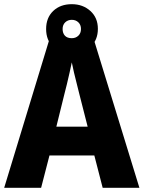

<svg xmlns="http://www.w3.org/2000/svg" viewBox="-20 -993 688 920"><path d="M472 -93 432 -248H217L177 -93H0L218 -809H428L648 -93ZM360 -543Q355 -564 348 -591Q341 -618 334.5 -645.5Q328 -673 324 -694Q320 -674 313.5 -645.5Q307 -617 300.5 -589.5Q294 -562 289 -544L250 -386H400ZM324 -735Q269 -735 235 -767.5Q201 -800 201 -854Q201 -908 235 -940.5Q269 -973 324 -973Q377 -973 413 -940.5Q449 -908 449 -855Q449 -801 413.5 -768Q378 -735 324 -735ZM324 -810Q343 -810 355.5 -822Q368 -834 368 -854Q368 -874 355.5 -886Q343 -898 324 -898Q305 -898 292.5 -886Q280 -874 280 -854Q280 -834 291 -822Q302 -810 324 -810Z"/></svg>

Font: Noto Sans Telugu UI SemiCondensed ExtraBold
Style: Regular
Weight: 800
Width: 4
Designer: Jelle Bosma - Monotype Design Team
Foundry: Monotype Imaging Inc.
Version: Version 2.005; ttfautohint (v1.8.4.7-5d5b)